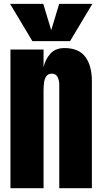

<svg xmlns="http://www.w3.org/2000/svg" viewBox="-20 -994 539 1014"><path d="M35.2 0V-732.4H210V-639.2Q219.7 -681.2 246.3 -710.7Q272.9 -740.2 320.3 -740.2Q396.5 -740.2 430.9 -693.4Q465.3 -646.5 465.3 -564.9V0H293V-546.9Q293 -568.4 284.2 -586.7Q275.4 -605 253.9 -605Q233.9 -605 224.4 -591.1Q214.8 -577.1 212.4 -556.4Q210 -535.6 210 -515.1V0ZM150.9 -776.9 33.2 -973.6H208.5L250.5 -834.5L292.5 -973.6H467.8L350.1 -776.9Z"/></svg>

Font: Anton SC
Style: Regular
Weight: 400
Designer: Vernon Adams
Foundry: Vernon Adams
Version: Version 2.116; ttfautohint (v1.8.4.7-5d5b)